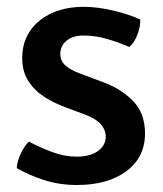

<svg xmlns="http://www.w3.org/2000/svg" viewBox="-20 -528 478 562"><path d="M29 -36Q30 -55 40.5 -77.8Q51 -100.5 64.5 -113.5Q96.5 -96.5 132.5 -83Q168.5 -69.5 205 -69.5Q244 -69.5 266.8 -86Q289.5 -102.5 289.5 -128Q289.5 -148 274.5 -164.8Q259.5 -181.5 229.5 -192.5L171.5 -214Q137 -226.5 108.2 -245.5Q79.5 -264.5 62.2 -292Q45 -319.5 45 -357.5Q45 -404 68.2 -437.8Q91.5 -471.5 132.2 -489.8Q173 -508 224.5 -508Q266 -508 312.8 -496.8Q359.5 -485.5 390.5 -471Q391.5 -450.5 382.2 -426.5Q373 -402.5 358.5 -390.5Q331.5 -402.5 296.2 -413.2Q261 -424 224 -424Q193.5 -424 175 -409Q156.5 -394 156.5 -369.5Q156.5 -350 171 -336.8Q185.5 -323.5 215 -312.5L276.5 -289.5Q333 -269.5 368.8 -233Q404.5 -196.5 404.5 -137.5Q404.5 -67.5 350 -27Q295.5 13.5 205.5 13.5Q152.5 13.5 107.2 -1.5Q62 -16.5 29 -36Z"/></svg>

Font: Signika Negative Medium
Style: Regular
Weight: 500
Designer: Anna Giedry
Foundry: Anna Giedry
Version: Version 2.001